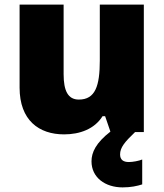

<svg xmlns="http://www.w3.org/2000/svg" viewBox="-20 -573 710 833"><path d="M501 97C501 67 521 43 566 0H604V-553H413V-311C413 -201 394 -141 322 -141C275 -141 256 -179 256 -251V-553H65V-193C65 -51 149 10 258 10C326 10 390 -13 425 -69H436L459 -2C396 47 377 88 377 127C377 197 436 240 512 240C548 240 575 234 597 227V119C583 125 556 130 539 130C516 130 501 121 501 97Z"/></svg>

Font: Noto Sans Arabic UI Bk
Style: Regular
Weight: 900
Designer: Monotype Design Team, Nadine Chahine and Nizar Qandah
Foundry: Monotype Imaging Inc.
Version: Version 2.010